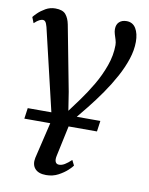

<svg xmlns="http://www.w3.org/2000/svg" viewBox="-90 -631 734 949"><g transform="rotate(10 277.0 -156.5)"><path d="M309 -144.5Q339 -185.5 367.8 -234.2Q396.5 -283 415.2 -335.5Q434 -388 434 -439.5Q434 -452 429.8 -465.5Q425.5 -479 421.5 -492Q417.5 -505 417.5 -517Q417.5 -540.5 431.2 -553.2Q445 -566 468 -566Q499 -566 514.8 -540Q530.5 -514 530.5 -472.5Q530.5 -431.5 515.8 -386.2Q501 -341 475.8 -294.5Q450.5 -248 418.8 -202.2Q387 -156.5 353 -114Q334 -90.5 315.2 -67.5Q296.5 -44.5 280 -24L243 149Q238.5 169.5 243.5 180.2Q248.5 191 261.5 191Q275.5 191 290 182.2Q304.5 173.5 322.5 156.5L335.5 182.5Q331 190 313 206.8Q295 223.5 268 238Q241 252.5 207 252.5Q168.5 252.5 151 232.2Q133.5 212 140.5 178L188 -22L82.5 -468.5Q77.5 -487 72.2 -493.5Q67 -500 59 -500Q51.5 -500 41.8 -495.2Q32 -490.5 16.5 -476L5 -505Q9 -511 24.2 -526Q39.5 -541 61.8 -553.8Q84 -566.5 110.5 -566.5Q147.5 -566.5 162.8 -548.2Q178 -530 184 -499.5L246.5 -172L261 -79.5ZM53.5 -3.5 61 -57.5H425.5L418 -3.5Z"/></g></svg>

Font: Merriweather 20pt
Style: Italic
Weight: 400
Italic angle: -7.8°
Version: Version 2.101